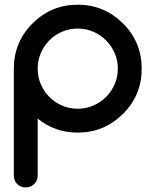

<svg xmlns="http://www.w3.org/2000/svg" viewBox="-20 -567 665 821"><path d="M312.5 0Q214.4 0 141.1 -60.1V183.6Q141.1 205.6 126.2 220Q111.3 234.4 89.8 234.4Q67.9 234.4 53.5 220Q39.1 205.6 39.1 183.6V-273.4Q39.1 -386.7 119.1 -466.8Q199.2 -546.9 312.5 -546.9Q424.8 -546.9 505.9 -466.8Q545.9 -427.2 565.9 -378.7Q585.9 -330.1 585.9 -273.4Q585.9 -159.2 505.9 -80.1Q464.8 -39.6 416.7 -19.8Q368.7 0 312.5 0ZM312.5 -102.1Q348.1 -102.1 379.4 -115.7Q410.6 -129.4 433.8 -152.8Q457 -176.3 470.5 -207.3Q483.9 -238.3 483.9 -273.4Q483.9 -308.6 470.5 -339.6Q457 -370.6 433.8 -394Q410.6 -417.5 379.4 -431.2Q348.1 -444.8 312.5 -444.8Q276.4 -444.8 245.1 -431.2Q213.9 -417.5 190.9 -394.3Q168 -371.1 154.5 -339.8Q141.1 -308.6 141.1 -273.4Q141.1 -238.3 154.5 -207Q168 -175.8 190.9 -152.6Q213.9 -129.4 245.1 -115.7Q276.4 -102.1 312.5 -102.1Z"/></svg>

Font: Comfortaa
Style: Bold
Weight: 700
Designer: Johan Aakerlund
Foundry: Johan Aakerlund
Version: Version 2.001; ttfautohint (v1.4.1)